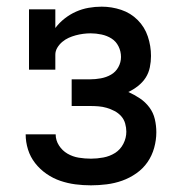

<svg xmlns="http://www.w3.org/2000/svg" viewBox="-20 -548 540 576"><path d="M253 8Q229 8 206 5Q183 2 161 -5.5Q139 -13 119.5 -26.5Q100 -40 85.5 -58.5Q71 -77 64 -99.5Q57 -122 57 -145H147Q147 -127 157 -111.5Q167 -96 182.5 -87Q198 -78 216 -75Q234 -72 253 -72Q271 -72 290 -75.5Q309 -79 325 -89Q341 -99 350 -116.5Q359 -134 359 -153Q359 -165 355.5 -177.5Q352 -190 343.5 -199.5Q335 -209 323.5 -215Q312 -221 300 -224.5Q288 -228 275.5 -229Q263 -230 250 -230H195V-310H250Q266 -310 282.5 -313Q299 -316 313 -324Q327 -332 335 -346.5Q343 -361 343 -377Q343 -394 335.5 -409Q328 -424 314.5 -432.5Q301 -441 284.5 -444.5Q268 -448 252 -448Q241 -448 229.5 -446.5Q218 -445 207 -442Q196 -439 186 -434.5Q176 -430 167 -422.5Q158 -415 152 -405Q146 -395 146 -384V-339H67V-520H146V-464Q158 -480 174 -492.5Q190 -505 208 -513Q226 -521 245.5 -524.5Q265 -528 285 -528Q315 -528 343.5 -518.5Q372 -509 393 -488Q414 -467 423.5 -438.5Q433 -410 433 -380Q433 -363 429.5 -346Q426 -329 417 -315Q408 -301 394 -290Q380 -279 365 -272Q383 -264 399.5 -253Q416 -242 428 -226Q440 -210 444.5 -190.5Q449 -171 449 -151Q449 -128 442.5 -104.5Q436 -81 422.5 -61.5Q409 -42 389 -28Q369 -14 346.5 -6Q324 2 300 5Q276 8 253 8Z"/></svg>

Font: Iosevka Curly Slab Medium
Style: Regular
Weight: 500
Monospace: yes
Designer: Belleve Invis
Foundry: Belleve Invis
Version: Version 22.1.2; ttfautohint (v1.8.4)